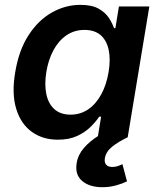

<svg xmlns="http://www.w3.org/2000/svg" viewBox="-20 -573 665 801"><path d="M221.7 9.8Q157.7 9.8 112.1 -23.4Q66.4 -56.6 47.4 -119.9Q28.3 -183.1 43.5 -272Q58.6 -363.3 98.9 -425.8Q139.2 -488.3 195.8 -520.5Q252.4 -552.7 315.4 -552.7Q363.8 -552.7 391.8 -536.6Q419.9 -520.5 434.6 -497.8Q449.2 -475.1 455.6 -455.6H461.4L476.1 -545.9H603L512.7 0H387.7L401.9 -86.4H394Q380.4 -65.9 357.9 -43.7Q335.4 -21.5 302.2 -5.9Q269 9.8 221.7 9.8ZM274.4 -94.7Q315.9 -94.7 348.4 -117.2Q380.9 -139.6 402.6 -179.7Q424.3 -219.7 433.1 -272.9Q441.9 -326.2 433.3 -365.5Q424.8 -404.8 399.7 -426.5Q374.5 -448.2 332.5 -448.2Q289.6 -448.2 256.6 -425.3Q223.6 -402.3 202.6 -362.8Q181.6 -323.2 173.3 -272.9Q165 -221.7 173.1 -181.4Q181.2 -141.1 206.5 -117.9Q231.9 -94.7 274.4 -94.7ZM407.2 208Q353.5 208 322.8 181.9Q292 155.8 299.8 107.9Q305.2 72.8 330.3 43.9Q355.5 15.1 392.6 -7.8L512.2 0Q475.1 17.6 448.7 38.3Q422.4 59.1 417.5 86.9Q414.6 104 422.6 113.8Q430.7 123.5 448.7 123.5Q460.4 123.5 470.9 120.1Q481.4 116.7 490.7 111.8L509.8 183.6Q491.2 192.9 464.4 200.4Q437.5 208 407.2 208Z"/></svg>

Font: Inter SemiBold
Style: Italic
Weight: 600
Italic angle: -9.3988°
Designer: Rasmus Andersson
Foundry: rsms
Version: Version 4.001;git-66647c0bb